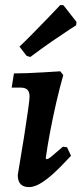

<svg xmlns="http://www.w3.org/2000/svg" viewBox="-20 -753 333 785"><path d="M170.4 -102.3Q177 -102.3 188.1 -111.3Q199.2 -120.3 237.2 -153.2L254.2 -150.9L270.3 -116.1Q228.1 -70.2 196.6 -41.9Q165 -13.7 141.5 -0.9Q118 12 98.8 12Q52.6 12 52.6 -37.4Q67.6 -125.3 78.4 -193.9Q89.2 -262.5 95.1 -305.4Q100.9 -348.3 100.9 -357Q100.9 -377.3 92.1 -386.1Q83.2 -394.9 62.9 -394.9H27.8L37 -452.8Q59.8 -452.8 92.2 -454Q124.6 -455.2 160 -457.4Q195.4 -459.6 226.5 -461.5L238.7 -445.9Q224.9 -397.8 210.9 -337.6Q196.9 -277.4 185.4 -216.9Q174 -156.5 166.9 -105.9ZM291.4 -649.7Q291.4 -649.7 263.7 -631.9Q236.1 -614 193.3 -584.5Q150.5 -554.9 104 -520.1L89.1 -524.4L59.7 -562.3Q90.3 -591.7 119.9 -622Q149.6 -652.3 173.6 -677.1Q197.6 -701.9 212 -717.2Q226.4 -732.6 226.4 -732.6L239.5 -731.5L292.8 -663.4Z"/></svg>

Font: Alegreya
Style: Italic
Weight: 400
Italic angle: -7°
Designer: Juan Pablo del Peral
Foundry: Huerta Tipografica
Version: Version 2.009